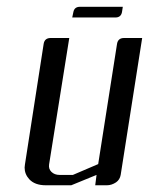

<svg xmlns="http://www.w3.org/2000/svg" viewBox="-20 -551 443 571"><path d="M53.2 -52.7Q53.2 -55.2 54.2 -62L109.9 -420.9Q112.8 -438 130.9 -438H186L126 -62Q124 -48.8 132.8 -40Q142.1 -30.8 157.2 -30.8H196.8L272 -63L328.1 -420.9Q331.1 -438 349.1 -438H402.8L338.9 -30.8Q336.4 -16.6 325.2 -8.8Q312 0 297.9 0H263.2L267.1 -30.8L191.9 0H116.2Q83.5 0 66.9 -18.1Q53.2 -33.2 53.2 -52.7ZM194.8 -499 198.2 -515.1Q201.2 -530.8 217.8 -530.8H345.2L342.8 -515.1Q339.8 -499 323.2 -499Z"/></svg>

Font: Hhenum
Style: Italic
Weight: 400
Designer: T. Christopher White
Version: Version 1.0